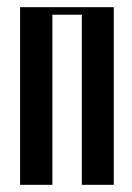

<svg xmlns="http://www.w3.org/2000/svg" viewBox="-20 -515 369 535"><path d="M297 -495V0H208V-474H126V0H36V-495Z"/></svg>

Font: Moniqa Narrow Heading
Style: Bold
Weight: 700
Width: 4
Designer: Rajesh Rajput
Foundry: Rajesh Rajput
Version: Version 1.000